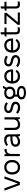

<svg xmlns="http://www.w3.org/2000/svg" viewBox="2772 -3462 895 6479"><g transform="rotate(-90 3219.5 -222.5)"><path d="M218 0H316L509 -520H428L272 -84H262L106 -520H25Z M810 6H820Q873 6 917 -12.5Q961 -31 993 -65Q1025 -99 1042.5 -145.5Q1060 -192 1060 -247V-273Q1060 -329 1042.5 -375Q1025 -421 993 -455Q961 -489 917 -507.5Q873 -526 820 -526H810Q757 -526 713 -507.5Q669 -489 637 -455Q605 -421 587.5 -375Q570 -329 570 -273V-247Q570 -192 587.5 -145.5Q605 -99 637 -65Q669 -31 713 -12.5Q757 6 810 6ZM811 -68Q774 -68 744 -81Q714 -94 692.5 -118Q671 -142 659.5 -175Q648 -208 648 -247V-273Q648 -313 660 -346Q672 -379 693.5 -402.5Q715 -426 745 -439Q775 -452 811 -452H819Q855 -452 885 -439Q915 -426 936.5 -402.5Q958 -379 970 -346Q982 -313 982 -273V-247Q982 -208 970.5 -175Q959 -142 937.5 -118Q916 -94 886 -81Q856 -68 819 -68Z M1191 0H1265V-279Q1265 -321 1273 -352.5Q1281 -384 1297.5 -404.5Q1314 -425 1339 -435Q1364 -445 1398 -445Q1406 -445 1415 -444.5Q1424 -444 1429 -443V-520H1417Q1369 -520 1330 -503Q1291 -486 1263 -454Q1261 -471 1256.5 -488.5Q1252 -506 1247 -520H1191Z M1678 8Q1726 8 1770.5 -10.5Q1815 -29 1855 -64Q1857 -47 1860.5 -29Q1864 -11 1869 0H1945Q1938 -17 1932.5 -40.5Q1927 -64 1927 -85V-362Q1927 -439 1878 -484Q1829 -529 1741 -529H1735Q1680 -529 1630.5 -510Q1581 -491 1533 -459L1570 -398Q1603 -424 1645.5 -439Q1688 -454 1730 -454H1736Q1792 -454 1822.5 -428Q1853 -402 1853 -356V-320H1805Q1654 -320 1580.5 -279Q1507 -238 1507 -153V-146Q1507 -111 1519.5 -82.5Q1532 -54 1554.5 -34Q1577 -14 1608.5 -3Q1640 8 1678 8ZM1682 -66Q1660 -66 1641.5 -72Q1623 -78 1610 -88.5Q1597 -99 1590 -114.5Q1583 -130 1583 -149V-154Q1583 -206 1638.5 -228.5Q1694 -251 1820 -251H1853V-147Q1822 -110 1778.5 -88Q1735 -66 1682 -66Z M2248 8H2255Q2309 8 2353 -12.5Q2397 -33 2429 -70Q2431 -53 2435 -33.5Q2439 -14 2444 0H2502V-520H2428V-227Q2428 -190 2416 -160Q2404 -130 2383 -109Q2362 -88 2332.5 -77Q2303 -66 2268 -66H2260Q2200 -66 2173.5 -101Q2147 -136 2147 -200V-520H2073V-187Q2073 -92 2116.5 -42Q2160 8 2248 8Z M2836 8Q2880 8 2915.5 -3Q2951 -14 2975.5 -34Q3000 -54 3013.5 -83Q3027 -112 3027 -149Q3027 -190 3010.5 -217Q2994 -244 2968 -261Q2942 -278 2910 -287.5Q2878 -297 2846 -304Q2821 -309 2798.5 -315Q2776 -321 2758.5 -330Q2741 -339 2731 -352.5Q2721 -366 2721 -386Q2721 -403 2727.5 -415.5Q2734 -428 2746 -437Q2758 -446 2775.5 -450.5Q2793 -455 2815 -455Q2856 -455 2895.5 -441.5Q2935 -428 2970 -405L3007 -466Q2969 -493 2920 -510.5Q2871 -528 2818 -528Q2778 -528 2746 -517.5Q2714 -507 2691.5 -487.5Q2669 -468 2656.5 -440.5Q2644 -413 2644 -379Q2644 -339 2660 -313.5Q2676 -288 2701 -272Q2726 -256 2758 -247Q2790 -238 2821 -231Q2846 -225 2869 -219Q2892 -213 2910 -203Q2928 -193 2938.5 -178.5Q2949 -164 2949 -141Q2949 -122 2942 -108Q2935 -94 2921 -84Q2907 -74 2886.5 -69Q2866 -64 2839 -64Q2815 -64 2792.5 -68Q2770 -72 2748.5 -80Q2727 -88 2706.5 -99.5Q2686 -111 2666 -127L2622 -71Q2660 -34 2716.5 -13Q2773 8 2836 8Z M3112 -331.9Q3112 -282 3134.5 -243Q3157 -204 3198 -181V-75Q3153 -57 3128.5 -25Q3104 7 3104 51V59.5Q3104 93.6 3119.5 120.8Q3135 148 3163.6 166.7Q3192.2 185.3 3232.6 195.2Q3273 205 3324 205H3339Q3389.5 205 3430.3 195Q3471 185 3499.3 166.1Q3527.6 147.2 3543.3 119.9Q3559 92.6 3559 59V51Q3559 17 3543.3 -10.5Q3527.6 -38 3499.3 -57Q3471 -76 3430.3 -86Q3389.5 -96 3339 -96H3324Q3308.6 -96 3295.3 -95.5Q3282 -95 3269 -94V-156Q3280 -154 3291.9 -153Q3303.8 -152 3317 -152H3331Q3376 -152 3414 -165Q3452 -178 3478.8 -202.1Q3505.6 -226.2 3520.8 -259.2Q3536 -292.2 3536 -332V-346Q3536 -377.1 3527.5 -403.1Q3519 -429 3502 -451L3564 -570H3490Q3477 -553 3468 -535Q3459 -517 3451 -497Q3426 -511 3396 -518.5Q3366 -526 3331 -526H3317Q3271.5 -526 3233.7 -513Q3196 -500 3169.2 -475.9Q3142.4 -451.9 3127.2 -418.9Q3112 -386 3112 -346.5ZM3189 -346Q3189 -371 3198.6 -390.9Q3208.2 -410.7 3225.3 -425.3Q3242.5 -440 3266 -448Q3289.5 -456 3318 -456H3330Q3358.6 -456 3382.1 -448Q3405.7 -440.1 3422.9 -425.5Q3440 -411 3449.5 -390.6Q3459 -370.3 3459 -346V-332Q3459 -307.7 3449.5 -287.4Q3440 -267 3422.9 -252.5Q3405.9 -237.9 3382.4 -230Q3359 -222 3330 -222H3318Q3289.5 -222 3266 -230Q3242.5 -238 3225.3 -252.7Q3208.2 -267.3 3198.6 -287.1Q3189 -307 3189 -332ZM3181 52.7Q3181 15 3218 -6.5Q3255 -28 3325 -28H3338Q3408 -28 3445 -6.7Q3482 14.5 3482 53V57.5Q3482 94 3445.5 115.5Q3409 137 3338 137H3325Q3254 137 3217.5 116Q3181 95 3181 57.3Z M3883 6H3891Q3926 6 3956 -1.5Q3986 -9 4012.5 -23Q4039 -37 4061.5 -58.5Q4084 -80 4102 -107L4043 -146Q4021 -113 3986 -90.5Q3951 -68 3897 -68H3887Q3851 -68 3821 -79.5Q3791 -91 3769.5 -111.5Q3748 -132 3735 -161.5Q3722 -191 3719 -227H4115V-283Q4115 -338 4099 -382.5Q4083 -427 4054 -459Q4025 -491 3983.5 -508.5Q3942 -526 3892 -526H3884Q3829 -526 3784 -507Q3739 -488 3707 -453.5Q3675 -419 3657.5 -370.5Q3640 -322 3640 -263V-244Q3640 -188 3657.5 -142Q3675 -96 3707 -63Q3739 -30 3784 -12Q3829 6 3883 6ZM3720 -297Q3725 -333 3738 -361.5Q3751 -390 3771 -410Q3791 -430 3818.5 -441Q3846 -452 3879 -452H3889Q3922 -452 3949.5 -441Q3977 -430 3997 -409.5Q4017 -389 4028.5 -360.5Q4040 -332 4042 -297Z M4409 8Q4453 8 4488.5 -3Q4524 -14 4548.5 -34Q4573 -54 4586.5 -83Q4600 -112 4600 -149Q4600 -190 4583.5 -217Q4567 -244 4541 -261Q4515 -278 4483 -287.5Q4451 -297 4419 -304Q4394 -309 4371.5 -315Q4349 -321 4331.5 -330Q4314 -339 4304 -352.5Q4294 -366 4294 -386Q4294 -403 4300.5 -415.5Q4307 -428 4319 -437Q4331 -446 4348.5 -450.5Q4366 -455 4388 -455Q4429 -455 4468.5 -441.5Q4508 -428 4543 -405L4580 -466Q4542 -493 4493 -510.5Q4444 -528 4391 -528Q4351 -528 4319 -517.5Q4287 -507 4264.5 -487.5Q4242 -468 4229.5 -440.5Q4217 -413 4217 -379Q4217 -339 4233 -313.5Q4249 -288 4274 -272Q4299 -256 4331 -247Q4363 -238 4394 -231Q4419 -225 4442 -219Q4465 -213 4483 -203Q4501 -193 4511.5 -178.5Q4522 -164 4522 -141Q4522 -122 4515 -108Q4508 -94 4494 -84Q4480 -74 4459.5 -69Q4439 -64 4412 -64Q4388 -64 4365.5 -68Q4343 -72 4321.5 -80Q4300 -88 4279.5 -99.5Q4259 -111 4239 -127L4195 -71Q4233 -34 4289.5 -13Q4346 8 4409 8Z M4926 6H4934Q4969 6 4999 -1.5Q5029 -9 5055.5 -23Q5082 -37 5104.5 -58.5Q5127 -80 5145 -107L5086 -146Q5064 -113 5029 -90.5Q4994 -68 4940 -68H4930Q4894 -68 4864 -79.5Q4834 -91 4812.5 -111.5Q4791 -132 4778 -161.5Q4765 -191 4762 -227H5158V-283Q5158 -338 5142 -382.5Q5126 -427 5097 -459Q5068 -491 5026.5 -508.5Q4985 -526 4935 -526H4927Q4872 -526 4827 -507Q4782 -488 4750 -453.5Q4718 -419 4700.5 -370.5Q4683 -322 4683 -263V-244Q4683 -188 4700.5 -142Q4718 -96 4750 -63Q4782 -30 4827 -12Q4872 6 4926 6ZM4763 -297Q4768 -333 4781 -361.5Q4794 -390 4814 -410Q4834 -430 4861.5 -441Q4889 -452 4922 -452H4932Q4965 -452 4992.5 -441Q5020 -430 5040 -409.5Q5060 -389 5071.5 -360.5Q5083 -332 5085 -297Z M5431 3Q5456 3 5488 -1Q5520 -5 5538 -13V-79Q5530 -76 5517.5 -74Q5505 -72 5492 -70.5Q5479 -69 5466.5 -68.5Q5454 -68 5445 -68Q5410 -68 5391.5 -85Q5373 -102 5373 -149V-450H5528V-520H5373V-650L5299 -640V-520Q5282 -519 5263.5 -514Q5245 -509 5229 -504V-450H5299V-134Q5299 -99 5307 -73.5Q5315 -48 5331.5 -31Q5348 -14 5372.5 -5.5Q5397 3 5431 3Z M5623 0H6039V-70H5714V-74L6024 -445V-520H5646V-450H5932V-446L5623 -75Z M6302 3Q6327 3 6359 -1Q6391 -5 6409 -13V-79Q6401 -76 6388.5 -74Q6376 -72 6363 -70.5Q6350 -69 6337.5 -68.5Q6325 -68 6316 -68Q6281 -68 6262.5 -85Q6244 -102 6244 -149V-450H6399V-520H6244V-650L6170 -640V-520Q6153 -519 6134.5 -514Q6116 -509 6100 -504V-450H6170V-134Q6170 -99 6178 -73.5Q6186 -48 6202.5 -31Q6219 -14 6243.5 -5.5Q6268 3 6302 3Z"/></g></svg>

Font: Fixel Variable
Style: Regular
Weight: 100
Width: 3
Designer: AlfaBravo + MacPaw
Foundry: Kyrylo Tkachov, Marchela Mozhyna, Serhii Makarenko, Maria Weinstein, Zakhar Kryvoshyya
Version: Version 1.211